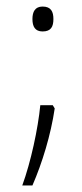

<svg xmlns="http://www.w3.org/2000/svg" viewBox="-20 -533 251 586"><path d="M79 -475C79 -452 87 -437 110 -437C136 -437 143 -452 143 -475C143 -497 136 -513 110 -513C87 -513 79 -497 79 -475ZM141 -212H103C96 -140 74 -38 48 33H79C109 -36 135 -121 147 -202Z"/></svg>

Font: Noto Sans Telugu UI Condensed ExtraLight
Style: Regular
Weight: 200
Width: 3
Designer: Jelle Bosma - Monotype Design Team
Foundry: Monotype Imaging Inc.
Version: Version 2.005